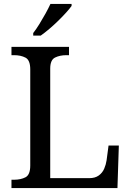

<svg xmlns="http://www.w3.org/2000/svg" viewBox="-20 -951 663 971"><path d="M38 0V-42H51Q85 -42 109 -54.5Q133 -67 133 -114V-600Q133 -647 109 -659.5Q85 -672 51 -672H38V-714H329V-672H316Q283 -672 258.5 -660Q234 -648 234 -604V-50H431Q461 -50 479.5 -63.5Q498 -77 507 -98Q516 -119 519 -140L529 -215H581L574 0ZM148 -784Q163 -803 179 -829Q195 -855 210 -882Q225 -909 235 -931H342V-921Q333 -908 315 -888Q297 -868 274.5 -846Q252 -824 229 -804.5Q206 -785 186 -771H148Z"/></svg>

Font: Noto Serif NP Hmong
Style: Regular
Weight: 400
Designer: Dalton Maag Ltd
Foundry: Dalton Maag Ltd
Version: Version 1.001